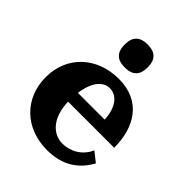

<svg xmlns="http://www.w3.org/2000/svg" viewBox="-214 -871 1007 1007"><g transform="rotate(45 289.5 -367.5)"><path d="M205 -670V-660C205 -609 234 -580 285 -580H295C346 -580 375 -609 375 -660V-670C375 -721 346 -750 295 -750H285C234 -750 205 -721 205 -670ZM33 -251C33 -95 146 15 308 15C424 15 495 -37 539 -117L485 -160C458 -97 398 -66 341 -66C273 -66 210 -123 207 -243H549C549 -397 474 -516 312 -516C148 -516 33 -407 33 -251ZM211 -312C223 -406 266 -448 312 -448C369 -448 406 -392 409 -312Z"/></g></svg>

Font: LT Superior Serif ExtraBold
Style: Regular
Weight: 800
Designer: Daniel Lyons
Foundry: LyonsType
Version: Version 2.120;FEAKit 1.0